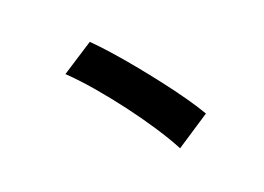

<svg xmlns="http://www.w3.org/2000/svg" viewBox="-79 -765 1158 843"><g transform="rotate(-15 500.0 -344.0)"><path d="M383 -621Q417 -593 460.5 -552Q504 -511 551 -463Q598 -415 644 -365Q690 -315 729 -268.5Q768 -222 794 -185L645 -67Q613 -117 565.5 -177Q518 -237 462.5 -298.5Q407 -360 350.5 -415.5Q294 -471 243 -512Z"/></g></svg>

Font: Noto Sans SC Thin Black
Style: Regular
Weight: 900
Version: Version 2.004-H2;hotconv 1.0.118;makeotfexe 2.5.65603